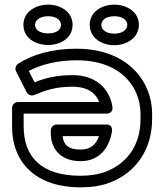

<svg xmlns="http://www.w3.org/2000/svg" viewBox="-20 -774 710 828"><path d="M129 -419 104 -468C155 -495 226 -514 311 -514C450 -514 533 -453 568 -372C580 -344 586 -313 586 -280V-261C586 -148 529 -70 437 -34C405 -22 369 -16 327 -16C160 -16 82 -96 82 -229V-284H440C450 -284 468 -290 465 -313C453 -391 394 -450 293 -450C226 -450 176 -438 129 -419ZM58 -499C49 -493 43 -479 49 -467L95 -376C100 -366 114 -359 127 -364C176 -384 217 -400 293 -400C358 -400 392 -373 408 -334H57C46 -334 32 -324 32 -309V-229C32 -68 140 34 327 34C373 34 416 28 455 13C566 -30 636 -129 636 -261V-280C636 -319 629 -356 614 -391C571 -492 466 -564 311 -564C206 -564 119 -539 58 -499ZM199 -200C199 -129 245 -79 327 -79C417 -79 454 -148 463 -208C464 -218 463 -237 439 -237H224C209 -237 199 -223 199 -212ZM250 -187H407C395 -153 373 -129 327 -129C273 -129 254 -151 250 -187ZM188 -630C148 -630 131 -648 131 -667C131 -685 149 -704 188 -704C226 -704 243 -685 243 -667C243 -648 227 -630 188 -630ZM188 -580C241 -580 293 -610 293 -667C293 -723 241 -754 188 -754C135 -754 81 -724 81 -667C81 -609 134 -580 188 -580ZM473 -629C434 -629 417 -648 417 -667C417 -685 434 -704 473 -704C511 -704 529 -685 529 -667C529 -648 511 -629 473 -629ZM473 -579C526 -579 579 -611 579 -667C579 -723 526 -754 473 -754C420 -754 367 -724 367 -667C367 -610 419 -579 473 -579Z"/></svg>

Font: Asimov
Style: XWidOu
Weight: 500
Designer: Google
Version: Version 2.000980; 2014